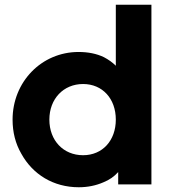

<svg xmlns="http://www.w3.org/2000/svg" viewBox="-20 -777 713 809"><path d="M312 12C349 12 384 5 416 -9C441 -19 461 -33 478 -52V0H618V-757H468V-500C454 -514 437 -526 418 -536C387 -551 351 -558 311 -558C155 -558 33 -432 33 -273C33 -220 45 -172 70 -129C118 -42 205 12 312 12ZM330 -123C247 -123 188 -185 188 -273C188 -360 247 -423 330 -423C412 -423 468 -361 468 -273C468 -185 412 -123 330 -123Z"/></svg>

Font: Plus Jakarta Sans ExtraBold
Style: Regular
Weight: 800
Designer: Gumpita Rahayu
Foundry: Tokotype
Version: Version 2.071;gftools[0.9.30]